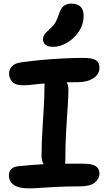

<svg xmlns="http://www.w3.org/2000/svg" viewBox="-20 -1027 598 1058"><path d="M107 -557Q66 -557 48 -576Q30 -595 30 -622Q30 -646 46.5 -662.5Q63 -679 95 -683Q149 -691 209 -696.5Q269 -702 328.5 -705Q388 -708 439 -708Q487 -708 507.5 -696Q528 -684 528 -654Q528 -618 494.5 -596Q461 -574 407 -574Q352 -574 311.5 -572.5Q271 -571 241 -568.5Q211 -566 187.5 -563.5Q164 -561 145 -559Q126 -557 107 -557ZM292 -88Q255 -88 232 -109Q209 -130 209 -165Q209 -237 213.5 -306Q218 -375 221.5 -438Q225 -501 225 -552Q225 -585 236 -601Q247 -617 275 -617Q308 -617 332.5 -593Q357 -569 357 -535Q357 -498 353 -439.5Q349 -381 344.5 -305.5Q340 -230 340 -141Q340 -88 292 -88ZM139 11Q81 11 55 -9Q29 -29 29 -61Q29 -81 41.5 -94.5Q54 -108 80 -111Q122 -115 157 -118Q192 -121 224.5 -122.5Q257 -124 289.5 -124.5Q322 -125 357.5 -125Q393 -125 435 -125Q473 -125 493 -118Q513 -111 520.5 -98.5Q528 -86 528 -71Q528 -42 502.5 -21Q477 0 420 0Q355 0 300 2.5Q245 5 204 8Q163 11 139 11ZM272 -769Q245 -769 231 -780.5Q217 -792 217 -810Q217 -826 226 -838Q235 -850 252 -865Q276 -886 286.5 -905Q297 -924 306 -953Q317 -985 333.5 -996Q350 -1007 373 -1007Q407 -1007 424 -990Q441 -973 441 -939Q441 -894 416 -855.5Q391 -817 352 -793Q313 -769 272 -769Z"/></svg>

Font: Shantell Sans SemiBold
Style: Regular
Weight: 600
Designer: Stephen Nixon, Anya Danilova, Shantell Martin
Foundry: Arrow Type
Version: Version 1.011;[c5ecc13dd]